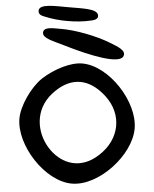

<svg xmlns="http://www.w3.org/2000/svg" viewBox="-79 -1335 1189 1484"><g transform="rotate(5 515.5 -593.0)"><path d="M535 85C744 85 982 -174 982 -381C982 -588 744 -847 535 -847C445 -847 323 -785 234 -703C155 -626 88 -479 88 -381C88 -174 326 85 535 85ZM703 -638C714 -630 725 -620 736 -610C875 -481 871 -288 728 -156C719 -148 710 -140 700 -132C569 -31 426 -72 333 -175C234 -285 203 -460 323 -594C439 -724 573 -738 703 -638ZM212 -1057C214 -1014 293 -1001 384 -974C596 -911 825 -865 848 -933C863 -977 798 -1000 737 -1024C627 -1068 455 -1101 344 -1099C294 -1098 210 -1107 212 -1057ZM566 -1182C581 -1186 635 -1192 623 -1232C609 -1278 506 -1271 392 -1271C283 -1271 162 -1279 163 -1223C164 -1189 200 -1186 218 -1182C319 -1158 465 -1158 566 -1182Z"/></g></svg>

Font: Venom Sans
Style: Bd
Weight: 700
Version: Version 1.001